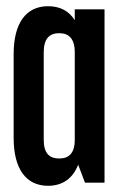

<svg xmlns="http://www.w3.org/2000/svg" viewBox="-20 -589 390 619"><path d="M135 -569C63 -569 24 -513 24 -415V-144C24 -46 63 10 135 10C182 10 215 -14 232 -58L254 0H317V-559H221V-524C202 -554 173 -569 135 -569ZM171 -482C201 -482 221 -465 221 -421V-138C221 -94 201 -78 171 -78C140 -78 121 -94 121 -138V-421C121 -465 140 -482 171 -482Z"/></svg>

Font: Modon Arabic
Style: Bold
Weight: 700
Designer: Ahmedzaza
Foundry: Ahmedzaza
Version: Version 2.010